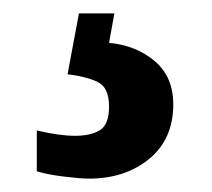

<svg xmlns="http://www.w3.org/2000/svg" viewBox="-20 -29 317 287"><path d="M113 238Q101 238 76 235Q51 232 35 227V166Q69 174 92 174Q116 174 129.5 165.5Q143 157 143 130Q143 101 125 93Q107 85 81 82L98 -9H151L143 35Q184 39 211.5 62.5Q239 86 239 127Q239 179 203 208.5Q167 238 113 238Z"/></svg>

Font: Noto Serif Tamil ExtraCondensed Black
Style: Italic
Weight: 900
Width: 2
Italic angle: -12°
Designer: Indian Type Foundry, Tom Grace, and the Monotype Design Team
Foundry: Monotype Imaging Inc.
Version: Version 2.003; ttfautohint (v1.8.4.7-5d5b)